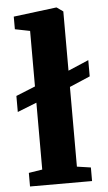

<svg xmlns="http://www.w3.org/2000/svg" viewBox="-57 -857 501 894"><g transform="rotate(-5 194.0 -410.0)"><path d="M46.5 0V-63.5L110 -73.5V-386L20 -350.5V-425.5L110 -462V-721.5L40 -735.5V-794.5L239.5 -819.5H242.5L272 -798.5V-521.5L368 -562.5V-486.5L272 -445.5V-73L336.5 -63.5V0Z"/></g></svg>

Font: Merriweather 24pt Black
Style: Regular
Weight: 900
Designer: Eben Sorkin
Foundry: Eben Sorkin
Version: Version 2.100